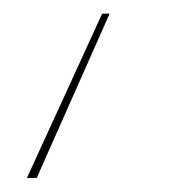

<svg xmlns="http://www.w3.org/2000/svg" viewBox="-20 -115 278 278"><path d="M138.7 -95.2 33.2 142.6H19L127.9 -95.2Z"/></svg>

Font: Fira Sans Compressed Hair
Style: Italic
Weight: 100
Width: 3
Italic angle: -8°
Designer: Carrois Corporate & Edenspiekermann AG
Foundry: Carrois Corporate GbR & Edenspiekermann AG
Version: Version 4.203;PS 004.203;hotconv 1.0.88;makeotf.lib2.5.64775